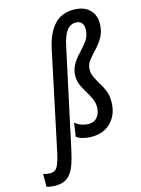

<svg xmlns="http://www.w3.org/2000/svg" viewBox="-279 -846 860 1167"><g transform="rotate(-15 151.0 -262.5)"><path d="M-78 240Q-110 240 -134 232V152Q-112 159 -90 159Q-59 159 -44.5 133Q-30 107 -18 51L114 -572Q134 -664 179.5 -714.5Q225 -765 301 -765Q366 -765 401 -731.5Q436 -698 436 -645Q436 -599 418 -564Q400 -529 366 -493Q338 -464 320.5 -440Q303 -416 303 -384Q303 -364 313 -342Q323 -320 337 -296Q355 -269 368 -238.5Q381 -208 381 -166Q381 -88 335 -39Q289 10 211 10Q153 10 116 -15L129 -101Q149 -84 171 -77Q193 -70 213 -70Q248 -70 268 -94Q288 -118 288 -157Q288 -182 278.5 -205.5Q269 -229 249 -261Q229 -293 219 -318Q209 -343 209 -372Q209 -408 226 -440.5Q243 -473 275 -505Q307 -538 325.5 -566Q344 -594 344 -634Q344 -659 331 -672.5Q318 -686 295 -686Q260 -686 238 -656Q216 -626 203 -565L69 58Q58 110 42.5 151.5Q27 193 -1 216.5Q-29 240 -78 240Z"/></g></svg>

Font: Noto Sans ExtraCondensed Medium
Style: Italic
Weight: 500
Width: 2
Italic angle: -12°
Designer: Monotype Design Team
Foundry: Monotype Imaging Inc.
Version: Version 2.013; ttfautohint (v1.8.4.7-5d5b)